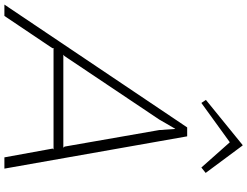

<svg xmlns="http://www.w3.org/2000/svg" viewBox="-196 -954 1096 851"><g transform="rotate(90 351.5 -528.0)"><path d="M168 -261.2H580.1L575.2 -267.1L502 -686L497.1 -756.8H496.1L455.1 -686L173.8 -266.1ZM529.8 -810.1 672.9 0H623L584 -213.9L587.9 -217.8H138.2L139.2 -212.9L-3.9 0H-54.2L490.2 -810.1ZM570.8 -1055.2 691.9 -892.1 668 -873 556.2 -999 553.2 -997.1 381.8 -873 368.2 -893.1 568.8 -1056.2Z"/></g></svg>

Font: Sinkin Sans 200 X Light Italic
Style: Regular
Weight: 200
Italic angle: -112°
Designer: Keith Bates
Foundry: K-Type
Version: Sinkin Sans (version 1.0)  by Keith Bates   •   © 2014   www